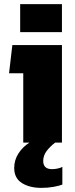

<svg xmlns="http://www.w3.org/2000/svg" viewBox="-20 -693 366 933"><path d="M78 -537V-673H281V-537ZM93 0V-337H24L40 -474H281V0H248Q223 19 206.5 41Q190 63 190 89Q190 129 233 129Q246 129 260 126Q274 123 283 118V204Q268 210 240 215Q212 220 181 220Q124 220 86.5 196.5Q49 173 49 123Q49 85 69.5 53Q90 21 123 0Z"/></svg>

Font: Kanit
Style: Bold
Weight: 700
Designer: Katatrad Team
Foundry: CadsonDemak
Version: Version 2.000; ttfautohint (v1.8.3)